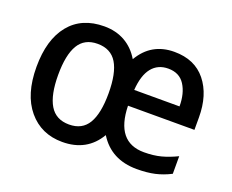

<svg xmlns="http://www.w3.org/2000/svg" viewBox="-95 -706 1055 872"><g transform="rotate(20 432.5 -269.5)"><path d="M613 -549Q712 -549 765.5 -482.5Q819 -416 819 -307V-247H498Q502 -73 638 -73Q684 -73 720 -82.5Q756 -92 795 -111V-26Q758 -7 720.5 1.5Q683 10 633 10Q509 10 449 -87Q392 10 273 10Q171 10 109 -64Q47 -138 47 -271Q47 -403 106.5 -476Q166 -549 275 -549Q331 -549 374.5 -524.5Q418 -500 446 -453Q502 -549 613 -549ZM613 -468Q563 -468 534 -432Q505 -396 500 -324H719Q719 -387 693 -427.5Q667 -468 613 -468ZM273 -464Q210 -464 181 -415.5Q152 -367 152 -270Q152 -174 181.5 -124.5Q211 -75 275 -75Q338 -75 367 -123.5Q396 -172 396 -269Q396 -367 366.5 -415.5Q337 -464 273 -464Z"/></g></svg>

Font: Noto Sans Thai SemCond Med
Style: Regular
Weight: 500
Width: 4
Designer: Monotype Design Team
Foundry: Monotype Imaging Inc.
Version: Version 2.002; ttfautohint (v1.8.4.7-5d5b)